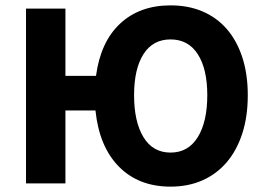

<svg xmlns="http://www.w3.org/2000/svg" viewBox="-20 -684 990 716"><path d="M616 12Q497 12 423.5 -62.5Q350 -137 336 -272H224V0H77V-652H224V-401H338Q355 -528 428 -596Q501 -664 616 -664Q682 -664 735 -641.5Q788 -619 825.5 -576Q863 -533 883.5 -470.5Q904 -408 904 -329Q904 -249 883.5 -186Q863 -123 825.5 -79Q788 -35 735 -11.5Q682 12 616 12ZM616 -115Q682 -115 717.5 -172.5Q753 -230 753 -329Q753 -427 717.5 -482Q682 -537 616 -537Q550 -537 515 -482Q480 -427 480 -329Q480 -230 515 -172.5Q550 -115 616 -115Z"/></svg>

Font: TT Toshiba Sans
Style: Bold
Weight: 700
Designer: Paul D. Hunt
Foundry: Toshiba Corporation
Version: Version 2.020;PS 2.000;hotconv 1.0.86;makeotf.lib2.5.63406